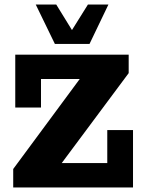

<svg xmlns="http://www.w3.org/2000/svg" viewBox="-20 -823 633 843"><path d="M38 0V-81L330 -476H160V-351H47V-583H545V-502L251 -107H451V-252H564V0ZM221 -630 137 -803H227L296 -691L366 -803H456L373 -630Z"/></svg>

Font: Rokkitt ExtraBold
Style: Regular
Weight: 800
Version: Version 3.103